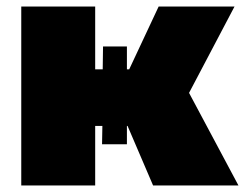

<svg xmlns="http://www.w3.org/2000/svg" viewBox="-20 -567 749 587"><path d="M370 -182H368V-126H292L293 -182H271V0H45V-547H271V-355H294L295 -425H368V-355H375L465 -547H697L558 -283L709 0H448Z"/></svg>

Font: Montserrat Alternates Black
Style: Regular
Weight: 900
Designer: Julieta Ulanovsky
Foundry: Julieta Ulanovsky
Version: Version 7.200